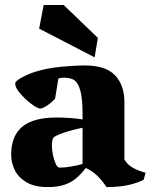

<svg xmlns="http://www.w3.org/2000/svg" viewBox="-20 -739 604 771"><path d="M99.6 -248.5Q141.1 -267.1 208.5 -267.1Q233.9 -267.1 262 -265.1Q290 -263.2 311.5 -259.3V-285.6Q311.5 -390.6 280.3 -415.5Q272.9 -421.4 261 -424.3Q249 -427.2 235.8 -427.2Q224.6 -427.2 214.4 -423.8L201.2 -342.8Q188 -327.6 169.4 -315.4Q150.9 -303.2 141.6 -303.2Q130.4 -303.2 105.7 -321.8Q81.1 -340.3 61 -363.8Q41 -387.2 41 -402.8Q41 -413.6 67.9 -428Q94.7 -442.4 121.1 -450.7Q168 -465.3 223.6 -470.7Q279.3 -476.1 321.8 -476.1Q404.8 -476.1 442.1 -436.5Q479.5 -397 479.5 -329.1V-98.6Q490.2 -79.6 511 -66.9Q531.7 -54.2 564.5 -45.4L557.1 -17.1Q526.4 -2 490.2 5.1Q454.1 12.2 407.7 12.2Q390.6 -13.7 371.1 -32.7Q351.6 -51.8 324.7 -64.5Q304.2 -38.6 285.4 -22.7Q266.6 -6.8 239.3 2.7Q211.9 12.2 171.9 12.2Q118.7 12.2 85.9 -7.3Q53.2 -26.9 39.1 -56.4Q24.9 -85.9 24.9 -117.7Q24.9 -215.3 99.6 -248.5ZM221.7 -65.9Q239.7 -65.9 267.1 -70.6Q294.4 -75.2 311.5 -80.6V-226.1Q261.7 -215.3 230 -203.9Q198.2 -192.4 194.3 -185.5Q188.5 -175.8 188.5 -154.8Q188.5 -134.3 194.3 -110.1Q200.2 -85.9 208 -73.2Q212.4 -65.9 221.7 -65.9ZM137.2 -624 155.3 -718.8H235.8L373 -586.9L359.9 -508.8Z"/></svg>

Font: Vesper Libre Heavy
Style: Regular
Weight: 900
Designer: Robert Keller & Kimya Gandhi
Foundry: Mota Italic
Version: Version 1.058